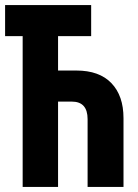

<svg xmlns="http://www.w3.org/2000/svg" viewBox="-20 -734 540 754"><path d="M69 0H208V-335H262Q324 -335 324 -266V0H465V-270Q465 -358 417.5 -407.5Q370 -457 280 -457H208V-592H338V-714H0V-592H69Z"/></svg>

Font: Noto Sans Mono Condensed Extra
Style: Regular
Weight: 800
Width: 3
Designer: Monotype Design Team
Foundry: Monotype Imaging Inc.
Version: Version 1.900